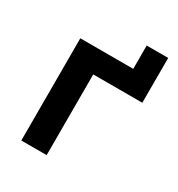

<svg xmlns="http://www.w3.org/2000/svg" viewBox="-151 -719 761 820"><g transform="rotate(30 229.0 -309.5)"><path d="M74 0V-504H335V-619H441V-398H199V0Z"/></g></svg>

Font: Nunitoga
Style: Bold
Weight: 700
Designer: Vernon Adams
Foundry: Vernon Adams
Version: Version 1.0